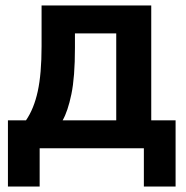

<svg xmlns="http://www.w3.org/2000/svg" viewBox="-20 -542 680 702"><path d="M9 -102H75Q104 -144 118 -208Q132 -272 132 -373V-522H533V-102H622V140H506V0H125V140H9ZM405 -102V-420H254V-367Q254 -260 241 -197.5Q228 -135 209 -102Z"/></svg>

Font: IBM Plex Sans SmBld
Style: Regular
Weight: 600
Designer: Mike Abbink, Paul van der Laan, Pieter van Rosmalen
Foundry: Bold Monday
Version: Version 3.005